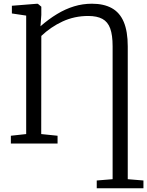

<svg xmlns="http://www.w3.org/2000/svg" viewBox="-20 -773 792 1034"><path d="M501 241V199L586.5 192V-524Q586.5 -584 573.5 -619.8Q560.5 -655.5 531.5 -671.2Q502.5 -687 455 -687Q381 -687 317.2 -657.5Q253.5 -628 202.5 -579.5L202 -51L290 -42V0H38.5V-42L121 -51V-689L44 -700.5V-742L175.5 -752.5H184L202.5 -737V-692.5L198 -631.5Q242 -670 287 -697.2Q332 -724.5 378.8 -738.8Q425.5 -753 475 -753Q539 -753 582 -729.2Q625 -705.5 646.5 -654.8Q668 -604 668 -523V192L752.5 199V241Z"/></svg>

Font: Merriweather 24pt Light
Style: Regular
Weight: 300
Designer: Eben Sorkin
Foundry: Eben Sorkin
Version: Version 2.100